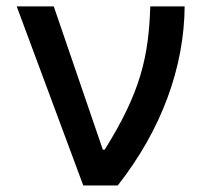

<svg xmlns="http://www.w3.org/2000/svg" viewBox="-20 -565 638 585"><path d="M233.7 0H338.8C472.3 -169.7 541.2 -360.1 542.6 -545.5H437.9C432.9 -393.5 409.1 -284.8 299 -109H293.3L143.8 -545.5H30.9Z"/></svg>

Font: Margiela Sans Medium
Style: Regular
Weight: 500
Designer: Stefan Endress, Andreas Faust
Version: Version 1.100;FEAKit 1.0